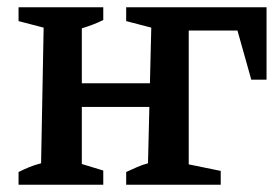

<svg xmlns="http://www.w3.org/2000/svg" viewBox="-20 -508 768 528"><path d="M327 0V-35Q342 -42 357 -48.5Q372 -55 387 -59L396 -432L327 -450V-488H499V-56L587 -38V0ZM442 -424V-488H705V-424ZM671 -289 615 -488H713V-289ZM31 0V-35Q45 -42 59.5 -48Q74 -54 93 -59L100 -432L31 -450V-488H264V-453Q250 -446 235.5 -440.5Q221 -435 205 -430V-57L264 -39V0ZM156 -214V-279H447V-214Z"/></svg>

Font: Piazzolla 24pt SemiBold
Style: Regular
Weight: 600
Designer: Juan Pablo del Peral
Foundry: Huerta Tipografica
Version: Version 2.005